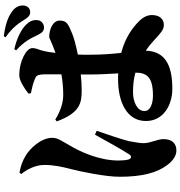

<svg xmlns="http://www.w3.org/2000/svg" viewBox="12 -914 975 1040"><g transform="rotate(-90 500.0 -394.5)"><path d="M747 -795C796 -751 813 -714 828 -682C840 -658 849 -645 869 -644C890 -644 911 -657 911 -687C911 -705 905 -721 887 -740C860 -769 807 -793 753 -805ZM290 -368C262 -318 209 -221 184 -184C174 -168 163 -169 156 -185C152 -196 150 -220 150 -240C150 -338 191 -438 234 -509C256 -549 273 -569 273 -600C273 -661 213 -722 177 -743C149 -760 123 -770 84 -777L77 -767C98 -742 126 -694 126 -643C126 -592 117 -549 104 -500C89 -440 62 -311 62 -234C62 -112 84 -31 126 24C148 54 176 73 204 73C244 73 266 48 266 3C266 -31 244 -66 244 -105C244 -120 247 -141 255 -185C264 -221 292 -304 311 -359ZM626 -149C626 -85 599 -54 502 -54C461 -54 418 -67 418 -100C418 -139 467 -162 520 -162C555 -162 590 -159 626 -149ZM515 -715C538 -710 565 -705 588 -695C607 -687 617 -686 617 -633V-550C584 -544 548 -540 506 -540C472 -540 427 -549 372 -583L362 -575C409 -446 465 -440 531 -440C559 -440 587 -442 616 -445V-402C616 -349 619 -291 622 -242C611 -243 601 -243 590 -243C471 -243 364 -198 364 -92C364 1 448 51 539 51C675 51 742 6 745 -93C763 -81 781 -67 799 -50C840 -13 857 5 884 5C916 5 938 -18 938 -59C938 -84 927 -107 904 -130C870 -164 817 -204 733 -226C728 -272 723 -327 723 -400C723 -420 723 -441 724 -461C775 -471 817 -483 836 -491C889 -513 908 -520 908 -559C908 -596 862 -616 818 -616C814 -616 790 -602 733 -582C736 -607 739 -627 742 -640C748 -672 759 -682 759 -708C759 -739 691 -778 611 -778C582 -778 540 -750 512 -728ZM818 -852C872 -815 897 -776 911 -753C924 -731 936 -719 953 -719C978 -719 990 -738 990 -761C990 -776 982 -799 960 -815C928 -840 885 -854 823 -862Z"/></g></svg>

Font: Noto Serif KR Black
Style: Regular
Weight: 900
Version: Version 1.001;PS 1.001;hotconv 16.6.54;makeotf.lib2.5.65590